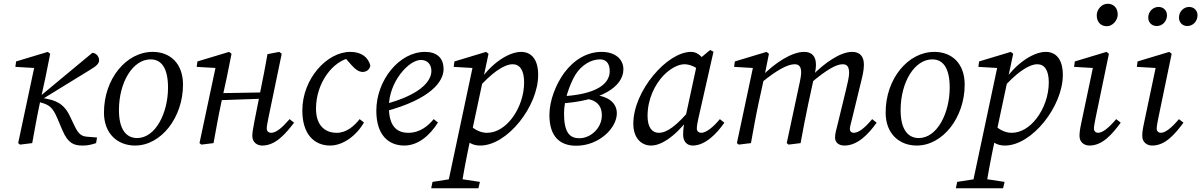

<svg xmlns="http://www.w3.org/2000/svg" viewBox="-20 -764 6413 1025"><path d="M77 0 87 8 152 0C165 -71 177 -140 192 -210L223 -352L248 -477L235 -487L66 -436L62 -407L182 -400L165 -414L77 0ZM493 0 498 -30 446 -34C414 -36 398 -50 378 -92L352 -146C329 -195 296 -223 237 -235L208 -241L205 -234L459 -390C494 -411 509 -424 509 -442C509 -462 494 -481 473 -482L184 -242L187 -220L207 -214C243 -203 262 -189 285 -135L314 -67C344 3 376 13 422 13C444 13 463 10 493 0Z M701 13C841 13 957 -138 957 -312C957 -425 889 -487 795 -487C654 -487 535 -343 535 -163C535 -49 609 13 701 13ZM712 -27C656 -27 615 -70 615 -176C615 -325 689 -447 784 -447C839 -447 877 -405 877 -296C877 -162 811 -27 712 -27Z M1055 8 1120 0C1133 -71 1145 -140 1160 -210L1191 -352L1216 -477L1203 -487L1034 -436L1030 -407L1150 -400L1133 -414L1045 0L1055 8ZM1122 -228 1405 -238V-271L1122 -266V-228ZM1380 13C1451 13 1504 -49 1550 -109L1526 -128C1484 -80 1454 -55 1427 -55C1415 -55 1404 -63 1404 -77C1404 -89 1408 -110 1413 -135L1484 -477L1471 -487L1408 -475C1397 -411 1384 -346 1371 -282L1337 -110C1329 -69 1327 -52 1327 -38C1327 -4 1353 13 1380 13Z M1743 13C1811 13 1883 -40 1923 -110L1900 -128C1873 -94 1832 -55 1778 -55C1712 -55 1667 -97 1667 -184C1667 -321 1757 -441 1854 -456L1812 -467L1857 -416C1875 -396 1894 -380 1916 -380C1934 -380 1953 -390 1957 -414C1946 -457 1911 -487 1850 -487C1725 -487 1594 -343 1594 -174C1594 -49 1656 13 1743 13Z M2139 13C2212 13 2276 -42 2318 -110L2295 -128C2268 -94 2223 -55 2160 -55C2095 -55 2056 -94 2056 -194C2056 -327 2162 -444 2227 -444C2260 -444 2283 -422 2283 -385C2283 -328 2218 -255 2031 -207L2035 -169C2282 -235 2348 -330 2348 -395C2348 -454 2313 -487 2249 -487C2110 -487 1989 -334 1989 -173C1989 -45 2052 13 2139 13Z M2366 241H2442C2452 173 2464 107 2491 -22L2495 -40L2588 -477L2575 -487L2406 -436L2402 -407L2521 -400L2505 -414L2366 241ZM2442 -45C2475 -3 2503 13 2544 13C2688 13 2853 -196 2853 -364C2853 -454 2811 -487 2762 -487C2689 -487 2580 -412 2517 -293L2528 -288C2602 -373 2670 -421 2717 -421C2755 -421 2778 -389 2778 -324C2778 -255 2753 -184 2712 -131C2677 -86 2631 -55 2580 -55C2552 -55 2518 -66 2484 -100L2442 -45ZM2282 241H2534L2542 207L2423 189H2404L2289 207L2282 241Z M3056 14C3179 14 3273 -81 3273 -159C3273 -213 3230 -257 3124 -259L3099 -238C3160 -233 3193 -204 3193 -148C3193 -81 3134 -26 3073 -26C3023 -26 2991 -54 2991 -159C2991 -224 3018 -309 3053 -367C3086 -418 3136 -447 3183 -447C3212 -447 3235 -430 3235 -384C3235 -318 3168 -257 2963 -249V-211C3191 -223 3308 -302 3308 -394C3308 -450 3262 -487 3192 -487C3114 -487 3044 -445 2992 -375C2949 -316 2913 -229 2913 -150C2913 -29 2975 14 3056 14Z M3456 13C3527 13 3616 -67 3686 -171L3677 -193C3589 -88 3539 -55 3497 -55C3461 -55 3437 -84 3437 -145C3437 -234 3475 -312 3523 -362C3560 -400 3602 -421 3634 -421C3669 -421 3703 -400 3728 -379L3764 -404C3738 -450 3712 -487 3669 -487C3541 -487 3361 -278 3361 -104C3361 -22 3408 13 3456 13ZM3678 13C3745 13 3807 -51 3847 -109L3823 -128C3788 -85 3749 -55 3724 -55C3711 -55 3700 -63 3700 -77C3700 -89 3703 -110 3709 -135L3789 -488L3771 -497L3705 -442L3637 -127C3630 -94 3627 -73 3627 -44C3627 -5 3651 13 3678 13Z M4488 13C4559 13 4616 -48 4660 -109L4636 -128C4596 -80 4564 -55 4537 -55C4526 -55 4517 -62 4517 -76C4517 -86 4523 -107 4530 -135L4575 -320C4583 -353 4592 -386 4592 -418C4592 -464 4570 -487 4529 -487C4465 -487 4381 -427 4315 -360L4310 -322C4387 -387 4442 -421 4478 -421C4501 -421 4513 -410 4513 -374C4513 -354 4505 -321 4497 -287L4454 -110C4444 -69 4438 -52 4438 -29C4438 -4 4457 13 4488 13ZM3989 0C4002 -71 4014 -140 4029 -210L4060 -352L4085 -477L4072 -487L3903 -436L3899 -407L4019 -400L4002 -414L3914 0L3924 8L3989 0ZM4254 0C4267 -71 4280 -140 4295 -210L4327 -358C4332 -378 4336 -399 4336 -418C4336 -464 4314 -487 4273 -487C4206 -487 4116 -427 4049 -359L4044 -322C4124 -388 4184 -421 4222 -421C4244 -421 4257 -410 4257 -377C4257 -361 4253 -343 4250 -327L4180 0L4190 8L4254 0Z M4874 13C5014 13 5130 -138 5130 -312C5130 -425 5062 -487 4968 -487C4827 -487 4708 -343 4708 -163C4708 -49 4782 13 4874 13ZM4885 -27C4829 -27 4788 -70 4788 -176C4788 -325 4862 -447 4957 -447C5012 -447 5050 -405 5050 -296C5050 -162 4984 -27 4885 -27Z M5167 241H5243C5253 173 5265 107 5292 -22L5296 -40L5389 -477L5376 -487L5207 -436L5203 -407L5322 -400L5306 -414L5167 241ZM5243 -45C5276 -3 5304 13 5345 13C5489 13 5654 -196 5654 -364C5654 -454 5612 -487 5563 -487C5490 -487 5381 -412 5318 -293L5329 -288C5403 -373 5471 -421 5518 -421C5556 -421 5579 -389 5579 -324C5579 -255 5554 -184 5513 -131C5478 -86 5432 -55 5381 -55C5353 -55 5319 -66 5285 -100L5243 -45ZM5083 241H5335L5343 207L5224 189H5205L5090 207L5083 241Z M5743 -38C5743 -4 5769 13 5796 13C5867 13 5918 -49 5963 -109L5939 -128C5898 -80 5866 -55 5842 -55C5831 -55 5820 -63 5820 -77C5820 -89 5824 -110 5829 -135L5900 -477L5887 -487L5718 -436L5714 -407L5834 -400L5817 -414L5753 -110C5744 -69 5743 -52 5743 -38ZM5889 -624C5919 -624 5947 -655 5947 -686C5947 -722 5925 -744 5893 -744C5863 -744 5835 -715 5835 -682C5835 -646 5857 -624 5889 -624Z M6155 -625C6185 -625 6210 -649 6210 -683C6210 -708 6191 -727 6165 -727C6137 -727 6110 -704 6110 -670C6110 -642 6131 -625 6155 -625ZM6318 -625C6348 -625 6373 -649 6373 -683C6373 -708 6354 -727 6328 -727C6301 -727 6274 -704 6274 -670C6274 -642 6295 -625 6318 -625ZM6078 -38C6078 -4 6104 13 6131 13C6202 13 6253 -49 6298 -109L6274 -128C6233 -80 6201 -55 6177 -55C6166 -55 6155 -63 6155 -77C6155 -89 6159 -110 6164 -135L6235 -477L6222 -487L6053 -436L6049 -407L6169 -400L6152 -414L6088 -110C6079 -69 6078 -52 6078 -38Z"/></svg>

Font: Source Serif Variable
Style: Italic
Weight: 389
Italic angle: -12°
Designer: Frank Grießhammer
Foundry: Adobe Systems Incorporated
Version: Version 3.001;hotconv 1.0.111;makeotfexe 2.5.65597